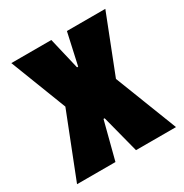

<svg xmlns="http://www.w3.org/2000/svg" viewBox="-129 -632 707 736"><g transform="rotate(-30 224.0 -264.0)"><path d="M5 0 115 -280 19 -528H196L229 -388H234L265 -528H435L336 -275L443 0H266L223 -166H218L175 0Z"/></g></svg>

Font: Archivo ExtraCondensed Black
Style: Regular
Weight: 900
Width: 2
Designer: Hector Gatti
Foundry: Omnibus-Type
Version: Version 2.001; ttfautohint (v1.8.3)